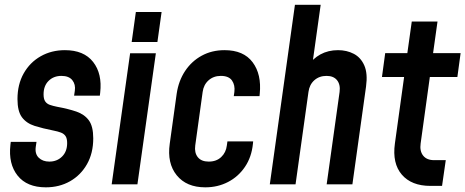

<svg xmlns="http://www.w3.org/2000/svg" viewBox="-20 -770 1944 802"><path d="M171.5 12.5Q92.5 12.5 53.5 -36.5Q14.5 -85.5 23.5 -165L25 -177.5H132.5L129.5 -157.5Q125 -127.5 141.8 -111.2Q158.5 -95 186 -95Q218 -95 239.2 -116Q260.5 -137 260.5 -172.5Q260.5 -191.5 253.8 -201.5Q247 -211.5 234.5 -216.2Q222 -221 204 -224.5Q158.5 -233.5 124.5 -244.2Q90.5 -255 71.8 -280Q53 -305 53 -356Q53 -417.5 79 -463.5Q105 -509.5 150 -535Q195 -560.5 251 -560.5Q330.5 -560.5 369 -511.2Q407.5 -462 398.5 -383L397 -370.5H289.5L292.5 -390.5Q296.5 -417 282.2 -435Q268 -453 236.5 -453Q204 -453 183 -432.2Q162 -411.5 162 -376Q162 -356.5 168.8 -346.5Q175.5 -336.5 188.2 -332Q201 -327.5 218.5 -324Q265 -315.5 298.8 -304Q332.5 -292.5 351 -267.5Q369.5 -242.5 369.5 -192Q369.5 -130.5 343.5 -84.5Q317.5 -38.5 272.8 -13Q228 12.5 171.5 12.5Z M446.5 0 523.5 -547.5H631L554 0ZM530 -594.5 547.5 -720H655L637.5 -594.5Z M1037.5 -179.5 1036.5 -169.5Q1031 -114 1003.2 -73Q975.5 -32 932.5 -9.8Q889.5 12.5 837.5 12.5Q759 12.5 718.2 -37.8Q677.5 -88 689 -169.5L718 -378.5Q726 -432.5 753.2 -473.5Q780.5 -514.5 822.8 -537.5Q865 -560.5 918 -560.5Q997.5 -560.5 1035.2 -510Q1073 -459.5 1065 -378.5L1064 -368.5H956.5L959 -386Q962.5 -414.5 949 -433.8Q935.5 -453 902.5 -453Q872 -453 851.2 -434.5Q830.5 -416 826.5 -386L795.5 -162Q791.5 -132 806.2 -113.5Q821 -95 852 -95Q884 -95 904 -114Q924 -133 927.5 -162L930 -179.5Z M1107 0 1212 -750H1319.5L1280 -468L1264.5 -492.5Q1286 -525 1318.5 -542.8Q1351 -560.5 1392 -560.5Q1428.5 -560.5 1457.8 -545.2Q1487 -530 1501.8 -496.5Q1516.5 -463 1509 -408.5L1452 0H1344.5L1398.5 -386Q1402.5 -416.5 1388 -434.8Q1373.5 -453 1344 -453Q1313.5 -453 1293 -434.8Q1272.5 -416.5 1268.5 -386L1214.5 0Z M1778 6.5Q1699 6.5 1658.5 -40.5Q1618 -87.5 1629.5 -170.5L1668 -448.5H1575.5L1589 -548H1681.5L1700 -680H1807.5L1789 -548H1904L1890.5 -448.5H1775.5L1737 -170.5Q1732.5 -139 1747.5 -120Q1762.5 -101 1793.5 -101H1842L1826.5 6.5Z"/></svg>

Font: Mohave SemiBold
Style: Italic
Weight: 600
Italic angle: -8°
Designer: Gumpita Rahayu
Foundry: Tokotype
Version: Version 2.003